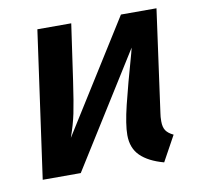

<svg xmlns="http://www.w3.org/2000/svg" viewBox="-66 -598 708 681"><g transform="rotate(-10 288.0 -257.5)"><path d="M487 -131Q487 -110 495 -98Q503 -86 522 -77L472 14Q417 -1 388.5 -29Q360 -57 360 -104Q360 -142 376.5 -210Q393 -278 424 -387Q425 -392 429 -407L174 0H37L111 -529H233L204 -327Q193 -251 185 -212.5Q177 -174 161 -129L412 -529H540L489 -159Q487 -148 487 -131Z"/></g></svg>

Font: FiraGO Medium
Style: Italic
Weight: 500
Italic angle: -8°
Designer: bBox Type GmbH
Foundry: bBox Type GmbH
Version: Version 1.001